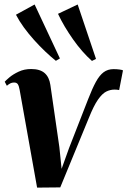

<svg xmlns="http://www.w3.org/2000/svg" viewBox="-20 -825 567 854"><path d="M372.5 -385Q390.5 -431.5 406.5 -460.8Q422.5 -490 441 -503.8Q459.5 -517.5 485 -517.5Q499.5 -517.5 511.8 -515.8Q524 -514 527 -512L510 -424.5Q506.5 -425.5 500 -426Q493.5 -426.5 489.5 -426.5Q470 -426.5 452.2 -417.5Q434.5 -408.5 415.8 -381.8Q397 -355 375 -300L248 8.5L145 9.5L67.5 -424.5Q64.5 -442 59.5 -450Q54.5 -458 42.5 -458Q33 -458 25.5 -454Q18 -450 10.5 -443.5L1 -461.5Q5.5 -467 21.8 -480.8Q38 -494.5 62.8 -506.2Q87.5 -518 118.5 -518Q158 -518 178.5 -500Q199 -482 204 -447.5L244 -171L254 -74L287 -166ZM228.5 -554.5Q206 -572.5 181 -596.2Q156 -620 131.5 -647.2Q107 -674.5 86.2 -703Q65.5 -731.5 51 -759.5L134 -805L246.5 -565ZM389 -554Q367.5 -573 346.2 -597.2Q325 -621.5 305.2 -649.5Q285.5 -677.5 268.2 -706.5Q251 -735.5 238 -763.5L325.5 -805L407 -563Z"/></svg>

Font: Merriweather 144pt
Style: Bold Italic
Weight: 700
Italic angle: -7.8°
Version: Version 2.101